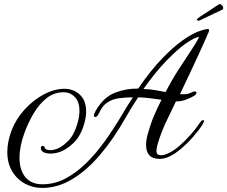

<svg xmlns="http://www.w3.org/2000/svg" viewBox="-20 -779 1118 945"><path d="M1007 -621Q1005 -617 1002.5 -611.5Q1000 -606 997 -598Q990 -583 981 -562.5Q972 -542 961 -518Q940 -472 914.5 -418Q889 -364 866 -316Q871 -316 874.5 -315.5Q878 -315 882 -315Q906 -315 920 -323Q932 -329 938 -329Q947 -329 947 -322Q947 -315 935 -307Q920 -298 895 -288.5Q870 -279 846 -280Q823 -231 802.5 -189.5Q782 -148 764 -96Q750 -54 750 -36Q750 -26 755 -20.5Q760 -15 774 -15Q787 -15 805 -23Q833 -35 863 -61Q893 -87 920 -118Q947 -149 964 -175Q973 -188 980 -188Q984 -188 984 -183Q984 -178 976 -165Q959 -138 930.5 -105.5Q902 -73 870 -46Q838 -19 808 -6Q786 3 765 3Q699 3 699 -66Q699 -91 708 -122Q721 -169 737 -207Q753 -245 775 -288Q744 -292 718.5 -295.5Q693 -299 660 -300Q645 -278 629.5 -253Q614 -228 599 -201Q539 -95 473 -17.5Q407 60 335.5 103Q264 146 187 146Q141 146 102 124.5Q63 103 39.5 63.5Q16 24 16 -31Q16 -55 21 -81.5Q26 -108 37 -137Q59 -194 101.5 -240.5Q144 -287 196 -314.5Q248 -342 297 -342Q341 -342 372.5 -313.5Q404 -285 404 -230Q404 -204 395 -171Q377 -110 344 -77.5Q311 -45 277 -32Q252 -23 228 -23Q211 -23 198.5 -28Q186 -33 182 -43Q181 -46 181 -50Q181 -61 190 -61Q199 -61 201 -50Q202 -47 208.5 -43.5Q215 -40 228 -40Q236 -40 245 -42Q254 -44 264 -48Q290 -59 317.5 -87.5Q345 -116 361 -171Q371 -204 371 -233Q371 -279 348 -302Q325 -325 294 -325Q246 -325 209.5 -296Q173 -267 146 -221.5Q119 -176 101 -127Q76 -59 76 -3Q76 58 105 93Q134 128 189 128Q248 128 301.5 100Q355 72 404 24Q453 -24 497 -85.5Q541 -147 581 -215Q595 -238 608 -259.5Q621 -281 634 -300Q598 -300 565.5 -295.5Q533 -291 508 -274.5Q483 -258 467 -221Q464 -216 460.5 -210.5Q457 -205 452 -204Q451 -204 450.5 -203.5Q450 -203 449 -203Q442 -203 442 -211Q442 -213 444 -219Q446 -225 451 -234Q490 -301 545.5 -322.5Q601 -344 660 -343Q722 -433 777 -490Q832 -547 877 -579Q922 -611 955 -623.5Q988 -636 1004 -636Q1009 -636 1009 -631Q1009 -625 1007 -621ZM960 -597Q951 -597 936.5 -590Q922 -583 909 -574.5Q896 -566 890 -562Q852 -534 799.5 -480.5Q747 -427 686 -341Q719 -340 743 -335.5Q767 -331 795 -326Q826 -386 859 -437Q892 -488 919.5 -529Q947 -570 960 -597ZM958 -677Q954 -677 951 -679.5Q948 -682 949 -684Q949 -687 952 -687Q958 -692 964 -696.5Q970 -701 977 -705L1058 -758Q1059 -759 1061 -759Q1067 -759 1073.5 -751.5Q1080 -744 1078 -737Q1078 -734 1075 -732L962 -678Z"/></svg>

Font: Gwendolyn
Style: Bold
Weight: 700
Designer: Robert E. Leuschke
Foundry: Robert E. Leuschke
Version: Version 1.010; ttfautohint (v1.8.3)